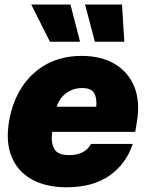

<svg xmlns="http://www.w3.org/2000/svg" viewBox="-20 -792 623 822"><path d="M264.6 9.8Q177.2 9.8 116.7 -23.7Q56.2 -57.1 30 -120.1Q3.9 -183.1 18.6 -271.5Q32.7 -356 74 -419.2Q115.2 -482.4 180.2 -517.6Q245.1 -552.7 329.6 -552.7Q412.1 -552.7 470.2 -518.8Q528.3 -484.9 554.4 -422.1Q580.6 -359.4 566.4 -272.5L559.1 -227.5H203.6Q197.3 -182.1 211.9 -155Q226.6 -127.9 275.9 -127.9Q343.8 -127.9 369.6 -175.8H548.3Q520.5 -90.8 449.2 -40.5Q377.9 9.8 264.6 9.8ZM332 -415Q294.4 -415 264.9 -394.3Q235.4 -373.5 222.7 -335H392.1Q395.5 -373.5 382.6 -394.3Q369.6 -415 332 -415ZM193.8 -613.3 113.8 -772.5H281.7L322.8 -613.3ZM386.2 -613.3 344.2 -772.5H502.4L512.2 -613.3Z"/></svg>

Font: Inter Tight Black
Style: Italic
Weight: 900
Italic angle: -9.39999°
Designer: Rasmus Andersson
Foundry: rsms
Version: Version 3.004; ttfautohint (v1.8.4.7-5d5b)